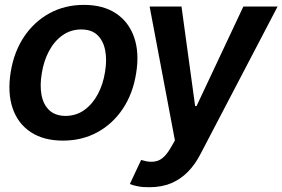

<svg xmlns="http://www.w3.org/2000/svg" viewBox="-20 -573 1172 797"><path d="M241.7 10.7Q160.6 10.7 107.2 -24.9Q53.7 -60.5 32.2 -124.5Q10.7 -188.5 24.4 -273.9Q38.1 -357.9 79.8 -420.4Q121.6 -482.9 185.3 -517.8Q249 -552.7 328.1 -552.7Q408.7 -552.7 461.9 -517.1Q515.1 -481.4 537.1 -417.2Q559.1 -353 544.9 -267.6Q531.7 -184.1 489.7 -121.3Q447.8 -58.6 384 -23.9Q320.3 10.7 241.7 10.7ZM252 -91.8Q296.9 -92.3 330.6 -116.7Q364.3 -141.1 386.2 -182.4Q408.2 -223.6 416 -274.4Q424.3 -323.7 416.7 -363.5Q409.2 -403.3 384.8 -427Q360.4 -450.7 317.4 -450.7Q272.9 -450.7 238.8 -426Q204.6 -401.4 182.9 -360.1Q161.1 -318.8 153.3 -267.6Q145 -218.8 152.3 -179Q159.7 -139.2 184.3 -115.7Q209 -92.3 252 -91.8ZM600.6 204.1Q574.2 204.6 552.7 200.4Q531.2 196.3 519 190.9L565.9 90.8L568.8 91.8Q607.4 104 635.5 94Q663.6 84 689 39.6L706.1 9.8L601.1 -545.9H733.4L790 -132.8H795.9L990.2 -545.9H1132.3L812.5 65.9Q790 109.9 759.3 140.9Q728.5 171.9 689.5 188Q650.4 204.1 600.6 204.1Z"/></svg>

Font: Inter Tight SemiBold
Style: Italic
Weight: 600
Italic angle: -9.39999°
Designer: Rasmus Andersson
Foundry: rsms
Version: Version 3.004